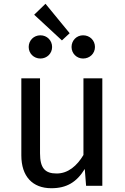

<svg xmlns="http://www.w3.org/2000/svg" viewBox="-20 -984 661 1017"><path d="M221 -964 161 -906 308 -770 349 -808ZM194 -797C159 -797 132 -770 132 -735C132 -701 159 -674 194 -674C229 -674 256 -701 256 -735C256 -770 229 -797 194 -797ZM420 -797C386 -797 359 -770 359 -735C359 -701 386 -674 420 -674C456 -674 483 -701 483 -735C483 -770 456 -797 420 -797ZM522 -569H422V-163C388 -106 341 -65 280 -65C218 -65 192 -94 192 -172V-569H93V-161C93 -50 152 13 252 13C333 13 386 -19 429 -89L436 0H522Z"/></svg>

Font: Glow Sans SC Normal Medium
Style: Regular
Weight: 600
Designer: Ryoko NISHIZUKA (kana, bopomofo & ideographs); Paul D. Hunt (Latin, Greek & Cyrillic); Sandoll Communications, Soo-young
Version: Version 0.93